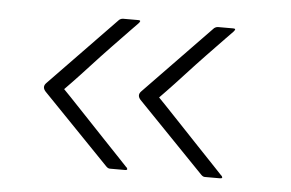

<svg xmlns="http://www.w3.org/2000/svg" viewBox="-35 -547 637 421"><g transform="rotate(5 283.5 -336.0)"><path d="M429 -171Q425 -171 421 -175Q384 -213 347.5 -251Q311 -289 274 -327Q265 -337 274 -346Q311 -384 347.5 -422Q384 -460 421 -498Q424 -500 426 -500.5Q428 -501 429 -501Q433 -501 447.5 -501Q462 -501 462 -501Q468 -501 467 -498.5Q466 -496 464 -494Q463 -493 447.5 -477Q432 -461 409.5 -437.5Q387 -414 365.5 -390.5Q344 -367 329 -351.5Q314 -336 314 -336Q314 -336 329 -320.5Q344 -305 365.5 -282Q387 -259 409.5 -235.5Q432 -212 447.5 -195.5Q463 -179 464 -178Q466 -177 467 -174Q468 -171 462 -171Q462 -171 447.5 -171Q433 -171 429 -171ZM220 -171Q216 -171 212 -175Q175 -213 138.5 -251Q102 -289 65 -327Q56 -337 65 -346Q102 -384 138.5 -422Q175 -460 212 -498Q215 -500 217 -500.5Q219 -501 220 -501Q224 -501 238.5 -501Q253 -501 253 -501Q259 -501 258 -498.5Q257 -496 255 -494Q254 -493 238.5 -477Q223 -461 200.5 -437.5Q178 -414 156.5 -390.5Q135 -367 120 -351.5Q105 -336 105 -336Q105 -336 120 -320.5Q135 -305 156.5 -282Q178 -259 200.5 -235.5Q223 -212 238.5 -195.5Q254 -179 255 -178Q257 -177 258 -174Q259 -171 253 -171Q253 -171 238.5 -171Q224 -171 220 -171Z"/></g></svg>

Font: Glory Thin
Style: Regular
Weight: 100
Designer: Robert Leuschke
Foundry: Robert Leuschke
Version: Version 1.011